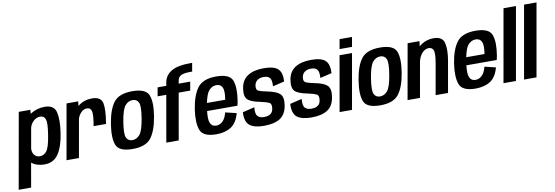

<svg xmlns="http://www.w3.org/2000/svg" viewBox="-127 -1304 5904 2042"><g transform="rotate(-10 2825.0 -283.5)"><path d="M-59.5 221 85 -595H210L206.5 -552.5Q209 -554.5 212 -556Q281 -600 364 -600Q466 -600 485.5 -519.5Q505 -439 485 -303.5Q465 -159 412.5 -77.8Q360 3.5 258.5 3.5Q175.5 3.5 121 -40Q121 -40.5 120.5 -40.5L74.5 221ZM147 -188.5Q144 -149 162.5 -122.5Q185 -90.5 225.5 -90.5Q268.5 -90.5 299.2 -129.8Q330 -169 350 -302Q370 -426.5 356 -466Q342 -505.5 298.5 -505.5Q258.5 -505.5 224.5 -473Q196 -445.5 185.5 -406Z M842.5 -307Q864.5 -431 853.2 -468.2Q842 -505.5 805.5 -505.5Q765 -505.5 735.5 -471Q711.5 -442.5 702.5 -410L630 0H496L601 -595H726.5L722 -546.5Q725 -549 728.5 -552Q791 -600.5 875 -600.5Q973 -600.5 987.8 -528.5Q1002.5 -456.5 976.5 -307Z M1211 4.5Q1064.5 4.5 1034.2 -72.2Q1004 -149 1028 -299Q1052.5 -451.5 1110.5 -526.5Q1168.5 -601.5 1310.5 -601.5Q1457 -601.5 1487.5 -525.5Q1518 -449.5 1493.5 -299Q1469 -147 1411 -71.2Q1353 4.5 1211 4.5ZM1224 -89Q1270.5 -89 1304.2 -129Q1338 -169 1359.5 -298.5Q1381 -427.5 1362.8 -467.8Q1344.5 -508 1298 -508Q1251 -508 1217 -468Q1183 -428 1162 -298.5Q1141 -169.5 1159 -129.2Q1177 -89 1224 -89Z M1573.5 0 1661.5 -501H1568L1584.5 -595H1678.5L1684 -629Q1698.5 -708.5 1767.5 -748.2Q1836.5 -788 1967 -788H1991.5L1975.5 -696.5H1959.5Q1887 -696.5 1855.8 -681Q1824.5 -665.5 1818 -628.5L1812 -595H1936.5L1920 -501H1795.5L1707.5 0Z M2115 5Q1969 5 1940.8 -77Q1912.5 -159 1933.5 -296.5Q1956 -443.5 2014.5 -522.2Q2073 -601 2217.5 -601Q2364 -601 2392.2 -522Q2420.5 -443 2396.5 -299.5Q2392.5 -274.5 2387 -255.5H2059Q2049 -166.5 2063.5 -130.5Q2081.5 -86 2130 -86Q2167 -86 2198.5 -115.2Q2230 -144.5 2245.5 -208L2365 -179.5Q2338.5 -78 2274.8 -36.5Q2211 5 2115 5ZM2072.5 -340.5H2270Q2284.5 -434 2268 -471Q2250 -510 2203 -510Q2155.5 -510 2120.5 -469Q2092 -435.5 2072.5 -340.5Z M2630 4.5Q2525.5 4.5 2475.8 -34.2Q2426 -73 2431.5 -177L2560.5 -208Q2553 -135.5 2576.8 -111.5Q2600.5 -87.5 2644 -87.5Q2689.5 -87.5 2714.8 -105Q2740 -122.5 2745.5 -159Q2754.5 -212 2727.2 -225.5Q2700 -239 2633.5 -253.5Q2533 -272.5 2498.5 -307.2Q2464 -342 2478.5 -430Q2493 -516.5 2557.8 -558Q2622.5 -599.5 2731.5 -599.5Q2839 -599.5 2882.5 -560Q2926 -520.5 2921 -423L2795 -393Q2800 -458 2780 -483Q2760 -508 2714 -508Q2670.5 -508 2644.2 -487.8Q2618 -467.5 2613 -433Q2605.5 -386.5 2634 -374.2Q2662.5 -362 2726.5 -349Q2824 -330.5 2860.2 -294.5Q2896.5 -258.5 2881.5 -169.5Q2865.5 -74.5 2802.8 -35Q2740 4.5 2630 4.5Z M3141.5 4.5Q3037 4.5 2987.2 -34.2Q2937.5 -73 2943 -177L3072 -208Q3064.5 -135.5 3088.2 -111.5Q3112 -87.5 3155.5 -87.5Q3201 -87.5 3226.2 -105Q3251.5 -122.5 3257 -159Q3266 -212 3238.8 -225.5Q3211.5 -239 3145 -253.5Q3044.5 -272.5 3010 -307.2Q2975.5 -342 2990 -430Q3004.5 -516.5 3069.2 -558Q3134 -599.5 3243 -599.5Q3350.5 -599.5 3394 -560Q3437.5 -520.5 3432.5 -423L3306.5 -393Q3311.5 -458 3291.5 -483Q3271.5 -508 3225.5 -508Q3182 -508 3155.8 -487.8Q3129.5 -467.5 3124.5 -433Q3117 -386.5 3145.5 -374.2Q3174 -362 3238 -349Q3335.5 -330.5 3371.8 -294.5Q3408 -258.5 3393 -169.5Q3377 -74.5 3314.2 -35Q3251.5 4.5 3141.5 4.5Z M3445 0 3549.5 -595.5H3684L3579 0ZM3579.5 -764H3713.5L3695.5 -660H3561Z M3885.5 4.5Q3739 4.5 3708.8 -72.2Q3678.5 -149 3702.5 -299Q3727 -451.5 3785 -526.5Q3843 -601.5 3985 -601.5Q4131.5 -601.5 4162 -525.5Q4192.5 -449.5 4168 -299Q4143.5 -147 4085.5 -71.2Q4027.5 4.5 3885.5 4.5ZM3898.5 -89Q3945 -89 3978.8 -129Q4012.5 -169 4034 -298.5Q4055.5 -427.5 4037.2 -467.8Q4019 -508 3972.5 -508Q3925.5 -508 3891.5 -468Q3857.5 -428 3836.5 -298.5Q3815.5 -169.5 3833.5 -129.2Q3851.5 -89 3898.5 -89Z M4179 0 4284.5 -595.5H4412.5L4405.5 -540.5Q4474 -600 4565 -600Q4661.5 -600 4678.5 -526.5Q4695.5 -453 4675.5 -338L4616 0H4482L4541 -333.5Q4558.5 -435 4546.8 -470.2Q4535 -505.5 4495.5 -505.5Q4455.5 -505.5 4422 -468Q4392.5 -434 4380.5 -381.5L4313 0Z M4915 5Q4769 5 4740.8 -77Q4712.5 -159 4733.5 -296.5Q4756 -443.5 4814.5 -522.2Q4873 -601 5017.5 -601Q5164 -601 5192.2 -522Q5220.5 -443 5196.5 -299.5Q5192.5 -274.5 5187 -255.5H4859Q4849 -166.5 4863.5 -130.5Q4881.5 -86 4930 -86Q4967 -86 4998.5 -115.2Q5030 -144.5 5045.5 -208L5165 -179.5Q5138.5 -78 5074.8 -36.5Q5011 5 4915 5ZM4872.5 -340.5H5070Q5084.5 -434 5068 -471Q5050 -510 5003 -510Q4955.5 -510 4920.5 -469Q4892 -435.5 4872.5 -340.5Z M5215 0 5353.5 -785H5488L5349.5 0Z M5437 0 5575.5 -785H5710L5571.5 0Z"/></g></svg>

Font: Anybody SemiBold
Style: Italic
Weight: 600
Italic angle: -10°
Designer: Tyler Finck
Foundry: Etcetera Type Company
Version: Version 1.010; ttfautohint (v1.8.3) -l 8 -r 50 -G 200 -x 14 